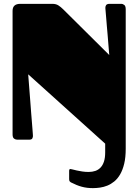

<svg xmlns="http://www.w3.org/2000/svg" viewBox="-20 -721 714 991"><path d="M336.9 161.1Q336.9 154.8 338.9 153.1Q340.8 151.4 343.8 151.4Q346.7 151.4 355.2 153.8Q363.8 156.2 376.2 158.9Q388.7 161.6 404.5 164.1Q420.4 166.5 437.5 166.5Q456.5 166.5 472.2 161.1Q487.8 155.8 499.3 143.6Q510.7 131.3 516.8 112.3Q522.9 93.3 522.9 65.4V20.5L125.5 -337.4Q131.3 -258.8 136.7 -193.4Q138.7 -165.5 140.9 -137.9Q143.1 -110.4 145 -86.9Q147 -63.5 148.2 -46.4Q149.4 -29.3 149.9 -22.9Q150.9 -14.6 147.2 -7.3Q143.6 0 130.4 0H68.8Q60.1 0 52.5 -5.6Q44.9 -11.2 44.9 -27.8V-665Q44.9 -701.2 85 -701.2H250Q268.6 -701.2 281 -693.4Q293.5 -685.5 306.2 -672.9L543.9 -437Q539.1 -495.1 535.2 -544.4Q533.2 -565.4 531.5 -586.4Q529.8 -607.4 528.3 -625.7Q526.9 -644 525.6 -657.7Q524.4 -671.4 523.9 -678.2Q522.9 -686 527.1 -693.6Q531.2 -701.2 546.4 -701.2H605Q614.3 -701.2 621.6 -695.3Q628.9 -689.5 628.9 -672.9V46.9Q628.9 91.3 621.1 123.8Q613.3 156.2 600.1 179Q586.9 201.7 569.8 215.6Q552.7 229.5 533.9 237.1Q515.1 244.6 496.1 247.3Q477.1 250 460 250Q444.3 250 430.2 248.3Q416 246.6 402.3 242.9Q388.7 239.3 374.8 233.6Q360.8 228 345.7 220.2Q343.3 219.2 340.1 215.6Q336.9 211.9 336.9 203.6Z"/></svg>

Font: Fascinate Cyrillic
Style: Regular
Weight: 900
Designer: Denis Ignatov
Foundry: Astigmatic (AOETI)
Version: Version 1.00 November 30, 2018, initial release